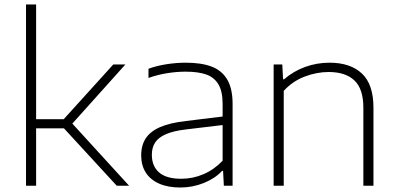

<svg xmlns="http://www.w3.org/2000/svg" viewBox="-20 -828 1772 856"><path d="M500.5 0 265 -256H141V0H96V-808H141V-296.5H264L485 -540.5H539L302.5 -277L555.5 0Z M1017 -364.5V0H978L974.5 -66H970Q939 -32.5 888.8 -12.2Q838.5 8 784 8Q729 8 689.8 -9.2Q650.5 -26.5 630 -58.5Q609.5 -90.5 609.5 -135Q609.5 -180.5 630 -211.5Q650.5 -242.5 694.2 -261.5Q738 -280.5 809 -288.5L972.5 -308.5V-364.5Q972.5 -420.5 953.8 -452Q935 -483.5 899.2 -496Q863.5 -508.5 807 -508.5Q768 -508.5 725.5 -501.8Q683 -495 642 -480.5V-521.5Q677 -534.5 721.2 -541.5Q765.5 -548.5 808.5 -548.5Q877.5 -548.5 923.2 -531.2Q969 -514 993 -473.5Q1017 -433 1017 -364.5ZM972.5 -111.5V-270.5L809.5 -251Q754 -244.5 720.8 -230.2Q687.5 -216 672.2 -193.5Q657 -171 657 -138Q657 -87 689.5 -59Q722 -31 788 -31Q840 -31 887.5 -51.5Q935 -72 972.5 -111.5Z M1200 -540.5H1238.5L1242 -474.5H1246.5Q1288 -510.5 1340.2 -529.5Q1392.5 -548.5 1449 -548.5Q1542 -548.5 1593.5 -500.2Q1645 -452 1645 -347.5V0H1600V-347.5Q1600 -431.5 1560.2 -469.2Q1520.5 -507 1445 -507Q1392 -507 1338.2 -486.5Q1284.5 -466 1245 -423V0H1200Z"/></svg>

Font: Encode Sans Expanded ExtraLight
Style: Regular
Weight: 275
Width: 7
Designer: Multiple Designers
Foundry: Impallari Type
Version: Version 2.000